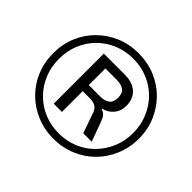

<svg xmlns="http://www.w3.org/2000/svg" viewBox="-163 -924 1143 1143"><g transform="rotate(45 408.5 -352.5)"><path d="M408 7Q333 7 267 -20.5Q201 -48 152 -96.5Q103 -145 75.5 -211Q48 -277 48 -353Q48 -430 75.5 -495Q103 -560 152 -608.5Q201 -657 266 -684.5Q331 -712 408 -712Q485 -712 551 -684.5Q617 -657 665 -608.5Q713 -560 741 -495Q769 -430 769 -353Q769 -277 741 -211Q713 -145 664.5 -96.5Q616 -48 550.5 -20.5Q485 7 408 7ZM409 -38Q475 -38 532 -62Q589 -86 631 -129Q673 -172 697 -229Q721 -286 721 -353Q721 -420 697 -477Q673 -534 631 -576.5Q589 -619 532 -643Q475 -667 409 -667Q342 -667 285 -643Q228 -619 185.5 -576.5Q143 -534 119.5 -477Q96 -420 96 -353Q96 -286 119.5 -229Q143 -172 185.5 -129Q228 -86 285 -62Q342 -38 409 -38ZM263 -142V-564H437Q505 -564 541.5 -530.5Q578 -497 578 -439Q578 -396 554 -366Q530 -336 489 -325V-320Q508 -315 519 -301.5Q530 -288 537 -267L583 -142H512L465 -275Q456 -298 437.5 -307.5Q419 -317 392 -317H320L332 -326V-142ZM332 -368H428Q466 -368 487.5 -384Q509 -400 509 -438Q509 -477 487.5 -492.5Q466 -508 428 -508H332Z"/></g></svg>

Font: Nunito Sans 6pt
Style: Regular
Weight: 400
Version: Version 3.101;gftools[0.9.27]